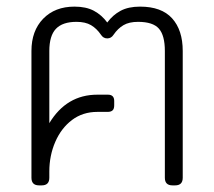

<svg xmlns="http://www.w3.org/2000/svg" viewBox="-20 -560 647 580"><path d="M75 -23V-406Q75 -467 110.5 -503.5Q146 -540 205 -540Q240 -540 263.5 -527.5Q287 -515 304 -492Q321 -515 344.5 -527.5Q368 -540 403 -540Q468 -540 500 -504.5Q532 -469 532 -406V-23Q532 0 509 0H501Q478 0 478 -23V-406Q478 -453 460 -473.5Q442 -494 397 -494Q370 -494 353 -484Q336 -474 323 -455Q316 -444 304 -444Q292 -444 285 -455Q272 -474 255 -484Q238 -494 211 -494Q169 -494 149 -473Q129 -452 129 -406V-188Q181 -274 274 -274H306Q325 -274 325 -255V-242Q325 -231 320 -226.5Q315 -222 305 -222H274Q230 -222 197.5 -197.5Q165 -173 147 -131.5Q129 -90 129 -42V-23Q129 0 106 0H98Q75 0 75 -23Z"/></svg>

Font: Mitr ExtraLight
Style: Regular
Weight: 250
Designer: Thanarat Vachiruckul
Foundry: Cadson Demak Co.,Ltd.
Version: Version 1.000